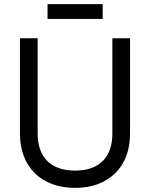

<svg xmlns="http://www.w3.org/2000/svg" viewBox="-20 -897 729 933"><path d="M345 16Q283 16 233.5 -2.5Q184 -21 149 -55.5Q114 -90 95.5 -138.5Q77 -187 77 -248V-711H163V-248Q163 -161 210 -114.5Q257 -68 345 -68Q432 -68 479 -114.5Q526 -161 526 -248V-711H612V-248Q612 -187 593.5 -138.5Q575 -90 540 -55.5Q505 -21 456 -2.5Q407 16 345 16ZM211 -805V-877H479V-805Z"/></svg>

Font: Geist
Style: Regular
Weight: 400
Designer: Basement.studio, Andrés Briganti, Mateo Zaragoza
Foundry: Basement.studio, Vercel, Andrés Briganti, Guido Ferreyra, Mateo Zaragoza
Version: Version 1.401